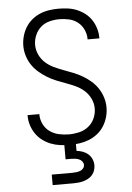

<svg xmlns="http://www.w3.org/2000/svg" viewBox="-62 -789 725 1055"><g transform="rotate(-5 300.0 -261.5)"><path d="M299 8Q272 8 245.5 4.5Q219 1 194.5 -8.5Q170 -18 148.5 -34Q127 -50 112 -72Q97 -94 89 -119.5Q81 -145 81 -172Q81 -173 81 -173.5Q81 -174 81 -175H146Q146 -175 146 -174Q146 -173 146 -173Q146 -145 158.5 -119.5Q171 -94 193.5 -78Q216 -62 243.5 -56Q271 -50 299 -50Q327 -50 355 -56.5Q383 -63 405.5 -80.5Q428 -98 440 -124.5Q452 -151 452 -180Q452 -208 439.5 -234Q427 -260 406.5 -278.5Q386 -297 360.5 -309Q335 -321 308.5 -330.5Q282 -340 256 -350.5Q230 -361 206 -375.5Q182 -390 160.5 -408.5Q139 -427 123.5 -450Q108 -473 99.5 -500.5Q91 -528 91 -556Q91 -582 98 -608Q105 -634 118.5 -656.5Q132 -679 152.5 -696.5Q173 -714 197.5 -724.5Q222 -735 248.5 -739Q275 -743 301 -743Q327 -743 353 -739.5Q379 -736 403 -726Q427 -716 447.5 -700Q468 -684 482 -662.5Q496 -641 503.5 -615.5Q511 -590 511 -565Q511 -564 511 -563Q511 -562 511 -561H446Q446 -561 446 -562Q446 -563 446 -563Q446 -590 434.5 -615Q423 -640 402 -656.5Q381 -673 354.5 -679Q328 -685 301 -685Q274 -685 246.5 -678Q219 -671 198.5 -653Q178 -635 167 -609Q156 -583 156 -556Q156 -528 168 -502Q180 -476 201 -457Q222 -438 247.5 -426Q273 -414 299 -404.5Q325 -395 351.5 -384.5Q378 -374 402 -360Q426 -346 447.5 -327.5Q469 -309 484.5 -285.5Q500 -262 508.5 -235Q517 -208 517 -180Q517 -153 509.5 -126.5Q502 -100 487.5 -77Q473 -54 451.5 -37Q430 -20 405 -10Q380 0 353 4Q326 8 299 8ZM185 220V162H300Q311 162 321.5 160.5Q332 159 342 155.5Q352 152 359 143.5Q366 135 366 124Q366 114 359 105Q352 96 342 92Q332 88 321.5 86.5Q311 85 300 85H268V0H332V44Q350 46 366.5 52Q383 58 396 69.5Q409 81 416 97.5Q423 114 423 131Q423 145 418.5 159Q414 173 404.5 184Q395 195 382.5 202Q370 209 356.5 213Q343 217 328.5 218.5Q314 220 300 220Z"/></g></svg>

Font: Iosevka Aile Custom Light
Style: Regular
Weight: 300
Designer: Belleve Invis
Foundry: Belleve Invis
Version: Version 17.0.2; ttfautohint (v1.8.3)